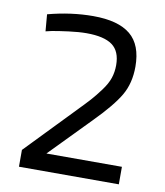

<svg xmlns="http://www.w3.org/2000/svg" viewBox="-77 -735 685 799"><g transform="rotate(10 265.0 -335.5)"><path d="M479 0H57V-71L248 -269Q286 -308 304 -328Q322 -348 343.5 -377Q365 -406 373.5 -431.5Q382 -457 382 -486Q382 -545 347 -570.5Q312 -596 238 -596Q206 -596 163.5 -590.5Q121 -585 94 -580L68 -574L62 -645Q160 -671 253 -671Q359 -671 410.5 -628.5Q462 -586 462 -494Q462 -424 432 -372.5Q402 -321 328 -246L160 -74H479Z"/></g></svg>

Font: TitilliumText22L Rg
Style: Regular
Weight: 400
Designer: Campivisivi
Foundry: Campivisivi
Version: 1.000